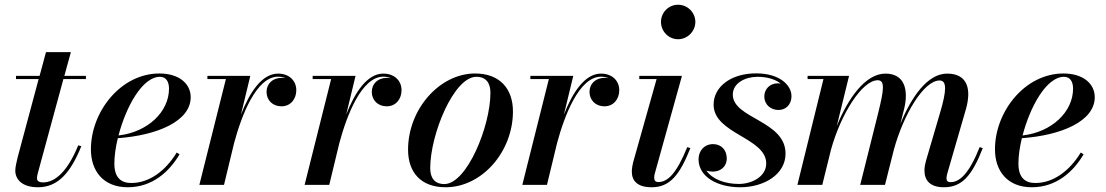

<svg xmlns="http://www.w3.org/2000/svg" viewBox="-20 -780 4668 810"><path d="M323 -163 310 -167C265 -56 212 -10.5 162 -10.5C144.5 -10.5 136 -17 136 -27.5C136 -36.5 138.5 -46 140.5 -53L247.5 -446.5H342.5V-460H251.5L279 -560H174L147 -460H47.5V-446.5H143L54.5 -116.5C49.5 -96.5 44.5 -73.5 44.5 -60.5C44.5 -25 71 10 140.5 10C224 10 277.5 -50.5 323 -163Z M462.5 -90C462.5 -121 467.5 -158 477 -197C643.5 -209 784.5 -268.5 784.5 -370C784.5 -426.5 736 -470 652.5 -470C489.5 -470 363.5 -309 363.5 -150C363.5 -57.5 417 10 519 10C623 10 694.5 -56 737.5 -129L725.5 -136.5C679 -60 610.5 -8 534 -8C492.5 -8 462.5 -28.5 462.5 -90ZM655 -456C683 -456 693 -432 693 -406C693 -309.5 605 -223 480 -208.5C511 -328 580 -456 655 -456Z M933 -446.5 821 0H925L967.5 -176C999 -293.5 1061.5 -456.5 1153 -456.5C1165 -456.5 1176 -454 1185 -450C1179.5 -451 1174 -451.5 1168 -451.5C1130 -451.5 1104.5 -426.5 1104.5 -392.5C1104.5 -356.5 1131 -331.5 1167.5 -331.5C1205.5 -331.5 1230 -361.5 1230 -399.5C1230 -440 1199.5 -469.5 1153 -469.5C1084.5 -469.5 1032.5 -389 996.5 -296.5L1036 -460H855V-446.5Z M1377 -446.5 1265 0H1369L1411.5 -176C1443 -293.5 1505.5 -456.5 1597 -456.5C1609 -456.5 1620 -454 1629 -450C1623.5 -451 1618 -451.5 1612 -451.5C1574 -451.5 1548.5 -426.5 1548.5 -392.5C1548.5 -356.5 1575 -331.5 1611.5 -331.5C1649.5 -331.5 1674 -361.5 1674 -399.5C1674 -440 1643.5 -469.5 1597 -469.5C1528.5 -469.5 1476.5 -389 1440.5 -296.5L1480 -460H1299V-446.5Z M1860 10C2013.5 10 2144 -140 2144 -310C2144 -405 2089 -470 1984.5 -470C1834.5 -470 1701.5 -319.5 1701.5 -148.5C1701.5 -53.5 1755 10 1860 10ZM1854.5 -3.5C1813.5 -3.5 1795 -29.5 1795 -71C1795 -212.5 1894.5 -456 1989.5 -456C2030.5 -456 2049 -430 2049 -388.5C2049 -247 1949.5 -3.5 1854.5 -3.5Z M2295.5 -446.5 2183.5 0H2287.5L2330 -176C2361.5 -293.5 2424 -456.5 2515.5 -456.5C2527.5 -456.5 2538.5 -454 2547.5 -450C2542 -451 2536.5 -451.5 2530.5 -451.5C2492.5 -451.5 2467 -426.5 2467 -392.5C2467 -356.5 2493.5 -331.5 2530 -331.5C2568 -331.5 2592.5 -361.5 2592.5 -399.5C2592.5 -440 2562 -469.5 2515.5 -469.5C2447 -469.5 2395 -389 2359 -296.5L2398.5 -460H2217.5V-446.5Z M2768.5 -687.5C2768.5 -648.5 2800 -614.5 2840.5 -614.5C2881 -614.5 2913.5 -648.5 2913.5 -687.5C2913.5 -727 2881 -760 2840.5 -760C2800 -760 2768.5 -727 2768.5 -687.5ZM2892.5 -155 2879.5 -159.5C2834 -48.5 2798 -12 2757 -12C2744 -12 2740 -20 2740 -30.5C2740 -35 2740.5 -41 2742 -46.5L2857 -460H2677V-446.5H2750L2651 -95C2648.5 -84 2645.5 -70 2645.5 -56C2645.5 -16 2670.5 10 2729 10C2805.5 10 2847 -40.5 2892.5 -155Z M3294 -132C3294 -271.5 3071.5 -279.5 3071.5 -381C3071.5 -429.5 3124 -456 3176 -456C3218.5 -456 3252 -444.5 3273.5 -427.5C3269.5 -428 3265.5 -428.5 3261.5 -428.5C3227.5 -428.5 3204.5 -403.5 3204.5 -374C3204.5 -336.5 3233.5 -316 3264 -316C3292.5 -316 3319 -335.5 3319 -375C3319 -419.5 3270.5 -470.5 3170 -470.5C3063 -470.5 2990.5 -413.5 2990.5 -338.5C2990.5 -215 3212.5 -199.5 3212.5 -90.5C3212.5 -34.5 3151.5 -4 3097 -4C3038 -4 2984.5 -24 2960 -60.5C2968 -57.5 2977.5 -56 2987 -56C3018.5 -56 3046 -75.5 3046 -112C3046 -148 3022 -172 2988.5 -172C2950.5 -172 2927 -143 2927 -108C2927 -33.5 3007.5 10 3102.5 10C3204 10 3294 -44.5 3294 -132Z M3713.5 0 3751 -148.5C3791.5 -296.5 3877 -440.5 3944 -440.5C3976 -440.5 3972.5 -395 3947 -308L3887 -103.5C3883.5 -91.5 3880 -75.5 3880 -61C3880 -19.5 3903.5 10 3962 10C4037.5 10 4080 -37 4126 -155L4113 -159.5C4068.5 -47.5 4029 -11.5 3989.5 -11.5C3979 -11.5 3973 -17.5 3973 -26.5C3973 -33.5 3974.5 -41.5 3976.5 -48.5L4055 -319.5C4078 -400.5 4064.5 -469.5 3975.5 -469.5C3893 -469.5 3824.5 -370.5 3778.5 -257.5L3794 -319.5C3814 -400.5 3796.5 -469.5 3715.5 -469.5C3630.5 -469.5 3557.5 -364.5 3510 -248L3562 -460H3387V-446.5H3454L3344 0H3449L3486 -149.5C3527 -297.5 3616.5 -441.5 3683 -441.5C3715.5 -441.5 3707.5 -396.5 3686 -308L3609 0Z M4276.5 -90C4276.5 -121 4281.5 -158 4291 -197C4457.5 -209 4598.5 -268.5 4598.5 -370C4598.5 -426.5 4550 -470 4466.5 -470C4303.5 -470 4177.5 -309 4177.5 -150C4177.5 -57.5 4231 10 4333 10C4437 10 4508.5 -56 4551.5 -129L4539.5 -136.5C4493 -60 4424.5 -8 4348 -8C4306.5 -8 4276.5 -28.5 4276.5 -90ZM4469 -456C4497 -456 4507 -432 4507 -406C4507 -309.5 4419 -223 4294 -208.5C4325 -328 4394 -456 4469 -456Z"/></svg>

Font: Bodoni* 16pt Medium
Style: Italic
Weight: 500
Italic angle: -13°
Version: Version 2.3